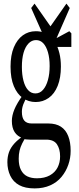

<svg xmlns="http://www.w3.org/2000/svg" viewBox="-20 -776 437 1067"><path d="M172.4 271Q119.6 271 86.4 252.7Q53.2 234.4 37.1 200.4Q21 166.5 21 125Q21 95.2 30 69.6Q39.1 43.9 61.5 19.5Q84 -4.9 123.5 -29.3L128.4 -21.5Q113.3 1 103.3 21.2Q93.3 41.5 88.6 61.5Q84 81.5 84 106Q84 144.5 96.7 168.9Q109.4 193.4 131.8 204.1Q154.3 214.8 185.1 214.8Q227.5 214.8 256.6 198.7Q285.6 182.6 299.8 155Q314 127.4 314 93.3Q314 52.2 296.6 26.1Q279.3 0 236.8 0H146.5Q136.7 0 125.5 -1.2Q114.3 -2.4 106 -4.9V-8.3Q76.7 -18.1 61.3 -42Q45.9 -65.9 45.9 -104Q45.9 -133.8 60.1 -168.2Q74.2 -202.6 108.4 -250V-262.7L134.3 -245.1Q117.7 -217.8 109.6 -196.3Q101.6 -174.8 101.6 -154.8Q101.6 -121.6 115 -105.7Q128.4 -89.8 155.8 -89.8H248.5Q291 -89.8 318.4 -72Q345.7 -54.2 359.1 -20Q372.6 14.2 372.6 62.5Q372.6 102.5 359.6 139.6Q346.7 176.8 322 206.8Q297.4 236.8 259.5 253.9Q221.7 271 172.4 271ZM178.2 -209Q138.2 -209 106.7 -231.2Q75.2 -253.4 56.9 -297.1Q38.6 -340.8 38.6 -405.8Q38.6 -469.2 56.9 -512.9Q75.2 -556.6 106.7 -579.6Q138.2 -602.5 179.2 -602.5Q202.6 -602.5 222.2 -595.5Q241.7 -588.4 258.3 -574.7Q274.9 -561 287.6 -540L288.6 -537.6Q301.8 -513.7 310.1 -480.5Q318.4 -447.3 318.4 -405.8Q318.4 -343.3 300.5 -298.8Q282.7 -254.4 250.5 -231.7Q218.3 -209 178.2 -209ZM176.8 -256.8Q201.7 -256.8 219.2 -276.9Q236.8 -296.9 246.3 -331.1Q255.9 -365.2 255.9 -409.2Q255.9 -452.6 246.6 -485.1Q237.3 -517.6 220.7 -535.4Q204.1 -553.2 180.2 -553.2Q156.2 -553.2 138.2 -534.2Q120.1 -515.1 110.8 -482.2Q101.6 -449.2 101.6 -404.3Q101.6 -360.8 110.4 -327.4Q119.1 -293.9 136 -275.4Q152.8 -256.8 176.8 -256.8ZM259.3 -515.1V-547.4H263.2L365.2 -602.5L376.5 -590.8V-515.1ZM171.9 -755.9 292.5 -584H228.5L349.1 -755.9L367.7 -731.4L290 -554.2H231.9L153.3 -731.4Z"/></svg>

Font: Scarab Serif
Style: Regular
Weight: 400
Designer: John Roberts
Foundry: Scarab
Version: 1.0